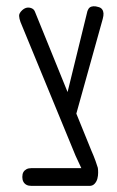

<svg xmlns="http://www.w3.org/2000/svg" viewBox="-20 -598 383 628"><path d="M273 10 227 -89 47 -526Q43 -537 42.5 -546Q42 -555 53 -565Q61 -572 69 -573Q77 -574 84.5 -570.5Q92 -567 95 -558L279 -105Q287 -87 292.5 -71.5Q298 -56 300 -49Q301 -43 301 -33Q301 -23 298.5 -13.5Q296 -4 289.5 3Q283 10 273 10ZM83 10Q73 10 66.5 6.5Q60 3 56.5 -3.5Q53 -10 53 -19Q53 -29 56.5 -35Q60 -41 66.5 -44.5Q73 -48 82 -48H279L273 10ZM229 -224 191 -256 266 -562Q269 -570 273.5 -573.5Q278 -577 285.5 -577.5Q293 -578 302 -575Q310 -573 314 -567.5Q318 -562 318.5 -554.5Q319 -547 316 -536Z"/></svg>

Font: Fredoka Condensed Light
Style: Regular
Weight: 300
Width: 3
Designer: Ben Nathan
Foundry: Milena B. Brandão, Ben Nathan
Version: Version 2.001